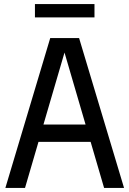

<svg xmlns="http://www.w3.org/2000/svg" viewBox="-20 -928 638 948"><path d="M494 0 427.5 -227.5H170L103.5 0H6.5L228 -740H370.5L592.5 0ZM194.5 -313H402.5L298.5 -668.5ZM152.5 -842V-908H446.5V-842Z"/></svg>

Font: Encode Sans Condensed Medium
Style: Regular
Weight: 500
Width: 3
Designer: Multiple Designers
Foundry: Impallari Type
Version: Version 2.000